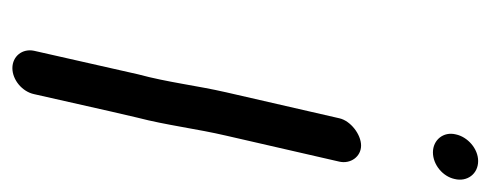

<svg xmlns="http://www.w3.org/2000/svg" viewBox="-261 -451 792 310"><g transform="rotate(90 135.0 -296.0)"><path d="M171 -448 129 -265C118 -217 113 -171 100 -123L62 45C58 64 71 80 90 80C109 80 128 64 132 45L160 -79L170 -122C182 -168 188 -218 199 -265L241 -448C245 -466 233 -483 215 -483C197 -483 175 -466 171 -448ZM197 -636C192 -616 206 -599 226 -599C246 -599 265 -615 269 -634C274 -654 261 -672 240 -672C220 -672 201 -655 197 -636Z"/></g></svg>

Font: Electronic
Style: BdIt
Weight: 700
Version: Version 1.011